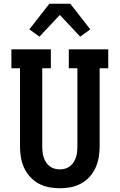

<svg xmlns="http://www.w3.org/2000/svg" viewBox="-20 -999 640 1027"><path d="M300 8Q271 8 242 2.5Q213 -3 187 -17Q161 -31 141 -53Q121 -75 109 -101.5Q97 -128 92 -157Q87 -186 87 -215V-634H41V-735H252V-634H206V-215Q206 -201 207.5 -186.5Q209 -172 213.5 -158Q218 -144 226 -131.5Q234 -119 245.5 -110Q257 -101 271 -97Q285 -93 300 -93Q315 -93 329 -97Q343 -101 354.5 -110Q366 -119 374 -131.5Q382 -144 386.5 -158Q391 -172 392.5 -186.5Q394 -201 394 -215V-634H348V-735H559V-634H513V-215Q513 -186 508 -157Q503 -128 491 -101.5Q479 -75 459 -53Q439 -31 413 -17Q387 -3 358 2.5Q329 8 300 8ZM191 -803 137 -842 244 -979H356L463 -842L409 -803L300 -919Z"/></svg>

Font: Iosevka Plex Etoile
Style: Bold
Weight: 700
Designer: Belleve Invis
Foundry: Belleve Invis
Version: Version 25.1.1; ttfautohint (v1.8.4)